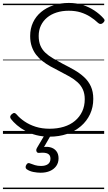

<svg xmlns="http://www.w3.org/2000/svg" viewBox="-20 -910 731 1305"><path d="M316 19Q268 19 227 8.5Q186 -2 153 -20Q120 -38 95 -59.5Q70 -81 54 -102Q48 -111 49.5 -118.5Q51 -126 60 -134Q71 -143 78 -142Q85 -141 93 -132Q114 -107 147 -84.5Q180 -62 222.5 -48.5Q265 -35 317 -35Q370 -35 414 -48.5Q458 -62 489.5 -88.5Q521 -115 538.5 -152Q556 -189 556 -236Q556 -273 543.5 -301Q531 -329 507.5 -350.5Q484 -372 452 -390Q420 -408 381 -428Q351 -443 322.5 -459Q294 -475 269 -494.5Q244 -514 225.5 -538Q207 -562 196 -593.5Q185 -625 185 -665Q185 -716 204.5 -757.5Q224 -799 259.5 -828.5Q295 -858 343 -874Q391 -890 448 -890Q500 -890 543 -876Q586 -862 621.5 -838.5Q657 -815 683 -786Q692 -777 690.5 -769.5Q689 -762 680 -754Q672 -747 663.5 -747Q655 -747 647 -754Q622 -778 592.5 -796.5Q563 -815 528 -826Q493 -837 447 -837Q402 -837 364.5 -825Q327 -813 300 -790.5Q273 -768 258 -736.5Q243 -705 243 -666Q243 -628 254.5 -600.5Q266 -573 288 -552Q310 -531 341 -513Q372 -495 409 -475Q449 -455 485.5 -434Q522 -413 551.5 -386Q581 -359 597.5 -323Q614 -287 614 -238Q614 -181 592 -134Q570 -87 530 -52.5Q490 -18 435.5 0.5Q381 19 316 19ZM256 264Q234 264 207.5 259Q181 254 161 240Q154 234 154 226Q154 218 159 210Q164 201 170.5 199Q177 197 185 201Q200 207 218 212.5Q236 218 259 218Q289 218 306 205.5Q323 193 323 168Q323 144 304.5 134.5Q286 125 248 129Q240 130 236 128Q232 126 229 121Q226 114 226.5 108.5Q227 103 232 94L290 -4H333L269 107L254 94Q292 84 319.5 90.5Q347 97 362.5 116.5Q378 136 378 166Q378 196 362.5 218Q347 240 320 252Q293 264 256 264ZM0 365H688V375H0ZM0 -20H688V0H0ZM0 -505H688V-500H0ZM0 -885H688V-875H0Z"/></svg>

Font: Playwrite AT Guides
Style: Italic
Weight: 400
Italic angle: -13.0072°
Designer: Veronika Burian, José Scaglione
Foundry: TypeTogether
Version: Version 1.002